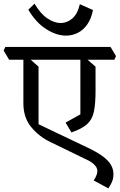

<svg xmlns="http://www.w3.org/2000/svg" viewBox="-50 -865 655 1051"><path d="M543 166 463 123Q487 87 482 63Q477 39 441 17L229 -86Q165 -116 121.5 -168.5Q78 -221 78 -299V-563L100 -554L161 -500V-185L423 -60Q479 -34 511 -10.5Q543 13 557 37Q571 61 571 88Q571 112 563 130.5Q555 149 543 166ZM341 -140 309 -194 390 -239V-563L411 -554L473 -500V-367Q473 -297 464 -254Q455 -211 427 -185.5Q399 -160 341 -140ZM0 -538 -30 -588 -21 -608H555L585 -558L576 -538ZM311 -670Q259 -670 203 -705.5Q147 -741 105 -812L139 -845Q171 -790 209 -764.5Q247 -739 282 -739Q316 -739 345 -763Q374 -787 387 -842L459 -810Q450 -764 428.5 -732.5Q407 -701 376.5 -685.5Q346 -670 311 -670Z"/></svg>

Font: Eczar
Style: Regular
Weight: 400
Designer: Vaibhav Singh
Foundry: Rosetta Type Foundry
Version: Version 2.000